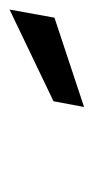

<svg xmlns="http://www.w3.org/2000/svg" viewBox="83 -867 196 402"><g transform="rotate(-90 181.0 -666.0)"><path d="M345 -650 158 -588 170 -652 362 -744Z"/></g></svg>

Font: Cabin
Style: SemiBold Italic
Weight: 600
Designer: Pablo Impallari
Foundry: Pablo Impallari. www.impallari.com Igino Marini. www.ikern.com
Version: Version 1.005